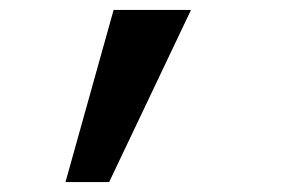

<svg xmlns="http://www.w3.org/2000/svg" viewBox="-20 -157 590 387"><path d="M112 210 209 -137H365L200 210Z"/></svg>

Font: Lode Dark
Style: Bold
Weight: 700
Monospace: yes
Designer: Belleve Invis
Foundry: Belleve Invis
Version: Version 29.2.0; ttfautohint (v1.8.3)